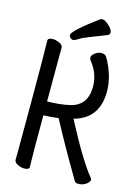

<svg xmlns="http://www.w3.org/2000/svg" viewBox="-133 -960 767 1054"><g transform="rotate(15 250.0 -432.5)"><path d="M421.9 21Q403.8 21 398.4 12.5Q393.1 3.9 377.9 -22.9Q301.8 -150.9 222.2 -299.8Q175.8 -293.9 137.2 -293Q137.2 -75.2 138.2 -46.1Q139.2 -17.1 139.2 0Q139.2 16.1 109.9 16.1Q92.8 16.1 73 6.6Q53.2 -2.9 53.2 -18.1Q53.2 -29.8 53.7 -55.9Q54.2 -82 54.2 -348.1Q54.2 -623 51.8 -694.8Q51.8 -710.9 81.1 -710.9Q98.1 -710.9 118.2 -701.4Q138.2 -691.9 138.2 -676.8Q138.2 -665 137.7 -639.4Q137.2 -613.8 137.2 -372.1Q209 -372.1 268.1 -386.2Q359.9 -409.2 359.9 -515.1Q359.9 -589.8 309.1 -651.9Q304.2 -660.2 304.2 -666Q304.2 -680.2 322 -693.1Q339.8 -706.1 358.9 -706.1Q377.9 -706.1 387.2 -691.9Q440.9 -599.1 440.9 -508.8Q440.9 -355 301.8 -317.9Q411.1 -108.9 478 -27.8Q481.9 -22 481.9 -18.1Q481.9 -11.2 472.9 -1.2Q463.9 8.8 449.5 14.9Q435.1 21 421.9 21ZM164.1 -757.8Q164.1 -780.8 301.8 -882.8Q306.2 -886.2 316.2 -886.2Q326.2 -886.2 341.8 -874Q376 -848.1 376 -826.2Q376 -816.9 366.2 -811Q319.8 -792 276.9 -775.9Q233.9 -759.8 215.3 -747.3Q196.8 -734.9 186.8 -734.9Q176.8 -734.9 170.4 -742.4Q164.1 -750 164.1 -757.8Z"/></g></svg>

Font: LXGW WenKai Mono GB Screen
Style: Regular
Weight: 400
Monospace: yes
Designer: LXGW / Fontworks Inc.
Foundry: LXGW / Fontworks Inc.
Version: Version 1.510;January 18,2025